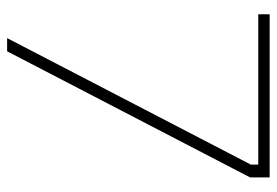

<svg xmlns="http://www.w3.org/2000/svg" viewBox="-139 -638 777 539"><g transform="rotate(90 249.5 -368.5)"><path d="M87 0 442 -684V-705H20V-737H478V-682L124 0Z"/></g></svg>

Font: Tomorrow ExtraLight
Style: Regular
Weight: 275
Designer: Tony de Marco, Monica Rizzolli
Foundry: Just in Type
Version: Version 2.002